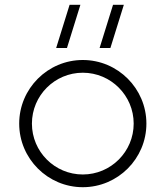

<svg xmlns="http://www.w3.org/2000/svg" viewBox="-20 -775 690 800"><path d="M325 -48C208 -48 113 -143 113 -260C113 -377 208 -472 325 -472C442 -472 537 -377 537 -260C537 -143 442 -48 325 -48ZM60 -260C60 -114 179 5 325 5C471 5 590 -114 590 -260C590 -406 471 -525 325 -525C179 -525 60 -406 60 -260ZM214 -575H259L315 -755H270ZM395 -575H440L496 -755H451Z"/></svg>

Font: Grotesk 01 Extrafine
Style: Bold
Weight: 400
Designer: Frank Adebiaye, contributions by Jérémy Landes, Ariel Martín Pérez
Foundry: Velvetyne Type Foundry
Version: Version 3.000;Glyphs 3.1.2 (3150)